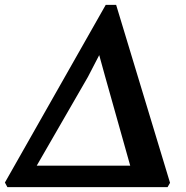

<svg xmlns="http://www.w3.org/2000/svg" viewBox="-39 -766 761 786"><path d="M-8.8 0 -18.9 -18.7 393.9 -746.2H436.4L657.1 -17.5L647 0ZM367.2 -540.4 320.9 -451.1 88.8 -48.7 53.4 -87.9H538.2L505.8 -46.1L391.1 -453.7Z"/></svg>

Font: Merriweather 7pt Light
Style: Italic
Weight: 300
Italic angle: -7.8°
Designer: Eben Sorkin
Foundry: Eben Sorkin
Version: Version 2.200;gftools[0.9.31]